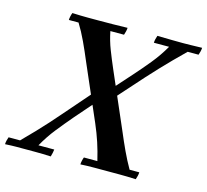

<svg xmlns="http://www.w3.org/2000/svg" viewBox="-132 -819 1012 938"><g transform="rotate(15 374.0 -350.0)"><path d="M639 -35Q639 -27 636.5 -16.5Q634 -6 631 2Q608 1 589 0.5Q570 0 550 0Q530 0 501 0Q459 0 421.5 0Q384 0 351 2Q351 -6 353.5 -17Q356 -28 359 -35H427Q416 -82 402 -124.5Q388 -167 369 -211L248 -490Q228 -538 207 -583Q186 -628 163 -665H114Q114 -673 116.5 -684Q119 -695 122 -702Q145 -701 163.5 -700.5Q182 -700 202 -700Q222 -700 250 -700Q292 -700 329.5 -700.5Q367 -701 401 -702Q401 -695 398.5 -684Q396 -673 393 -665H324Q333 -619 349.5 -576.5Q366 -534 385 -490L506 -211Q527 -161 547 -118Q567 -75 590 -35ZM353 -340 487 -490Q521 -528 557 -572Q593 -616 621 -665H544Q544 -673 546.5 -683.5Q549 -694 552 -702Q592 -701 628 -700.5Q664 -700 681 -700Q699 -700 720 -700.5Q741 -701 778 -702Q778 -694 775.5 -683.5Q773 -673 770 -665H715Q684 -635 655.5 -606Q627 -577 600 -548.5Q573 -520 546 -490L412 -340ZM394 -365 259 -210Q224 -169 190.5 -127Q157 -85 129 -35H209Q208 -27 206 -17Q204 -7 201 2Q161 0 122 0Q83 0 66 0Q48 0 27 0Q6 0 -30 2Q-30 -7 -27.5 -17Q-25 -27 -22 -35H36Q72 -71 99.5 -100Q127 -129 151 -155.5Q175 -182 199 -210L334 -365Z"/></g></svg>

Font: Poltawski Nowy Medium
Style: Italic
Weight: 500
Italic angle: -12°
Version: Version 1.001;gftools[0.9.25]